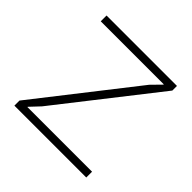

<svg xmlns="http://www.w3.org/2000/svg" viewBox="-160 -783 937 937"><g transform="rotate(45 308.0 -314.5)"><path d="M556 0H60V-35L453 -537L502 -587V-589H67V-629H553V-597L158 -93L110 -42V-40H556Z"/></g></svg>

Font: TypoPRO Sinkin Sans
Style: 200 X Light
Weight: 200
Designer: Keith Bates
Foundry: K-Type
Version: Sinkin Sans (version 1.0)  by Keith Bates   •   © 2014   www